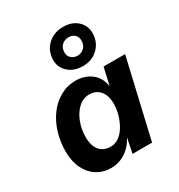

<svg xmlns="http://www.w3.org/2000/svg" viewBox="-189 -930 993 1065"><g transform="rotate(-30 307.5 -397.0)"><path d="M214 9Q163 9 123.5 -16Q84 -41 61.5 -87Q39 -133 39 -197Q39 -258 56 -314.5Q73 -371 105.5 -415Q138 -459 183.5 -484.5Q229 -510 283 -510Q338 -510 379.5 -480Q421 -450 432 -389L457 -500H595L479 0H354L373 -95Q349 -47 306.5 -19Q264 9 214 9ZM271 -95Q299 -95 323 -112Q347 -129 364.5 -158Q382 -187 392.5 -222.5Q403 -258 403 -295Q403 -330 391.5 -354.5Q380 -379 359.5 -392.5Q339 -406 311 -406Q269 -406 238.5 -376.5Q208 -347 191.5 -302.5Q175 -258 175 -210Q175 -174 186 -148Q197 -122 218.5 -108.5Q240 -95 271 -95ZM371 -803Q428 -803 462.5 -771.5Q497 -740 497 -693Q497 -635 458.5 -597Q420 -559 361 -559Q304 -559 268.5 -590.5Q233 -622 233 -669Q233 -728 272.5 -765.5Q312 -803 371 -803ZM369 -738Q344 -738 326 -721.5Q308 -705 308 -675Q308 -652 324 -638Q340 -624 363 -624Q388 -624 405.5 -641Q423 -658 423 -687Q423 -709 408.5 -723.5Q394 -738 369 -738Z"/></g></svg>

Font: Kantumruy Pro SemiBold
Style: Italic
Weight: 600
Italic angle: -13°
Version: Version 1.002